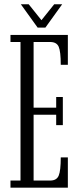

<svg xmlns="http://www.w3.org/2000/svg" viewBox="-20 -860 370 880"><path d="M28 0V-32.5H74V-667.5H28V-700H291V-563H258.5Q258.5 -624 249 -645.8Q239.5 -667.5 210 -667.5H134V-366.5H237.5V-415.5H268V-286.5H237.5V-334H134V-32.5H210Q239.5 -32.5 249 -55Q258.5 -77.5 258.5 -138.5H291V0ZM152.5 -733.5 75.5 -840.5H111.5L170 -767.5L228.5 -840.5H265L188 -733.5Z"/></svg>

Font: Imbue 10pt Light
Style: Regular
Weight: 300
Designer: Tyler Finck
Foundry: Etcetera Type Company
Version: Version 1.102; ttfautohint (v1.8.3)